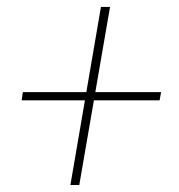

<svg xmlns="http://www.w3.org/2000/svg" viewBox="-20 -609 520 558"><path d="M448.2 -341.3 443.8 -317.4H43L46.4 -341.3ZM299.8 -588.9 210.4 -71.3H184.6L273.4 -588.9Z"/></svg>

Font: Roboto Condensed Thin
Style: Italic
Weight: 250
Italic angle: -12°
Designer: Christian Robertson
Foundry: Google
Version: Version 3.008; 2023